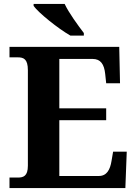

<svg xmlns="http://www.w3.org/2000/svg" viewBox="-20 -951 693 971"><path d="M336 -771H404V-784C375 -822 328 -886 307 -931H150V-921C175 -886 273 -807 336 -771ZM28 0H614L621 -184H552L544 -137C537 -93 520 -61 480 -61H280V-343H517V-403H280V-653H448C489 -653 507 -626 512 -577L517 -530H587L583 -714H28V-661H70C99 -661 121 -653 121 -596V-113C121 -60 98 -53 70 -53H28Z"/></svg>

Font: Noto Serif Test
Style: Bold
Weight: 700
Version: Version 1.000